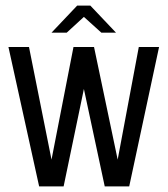

<svg xmlns="http://www.w3.org/2000/svg" viewBox="-20 -662 595 682"><path d="M119 0 10 -495H83L163 -95L241 -495H314L398 -95L473 -495H545L439 0H352L278 -346L206 0ZM163 -546 254 -642H301L392 -546H340L278 -602L217 -546Z"/></svg>

Font: Alumni Sans Thin Medium
Style: Regular
Weight: 500
Version: Version 1.018